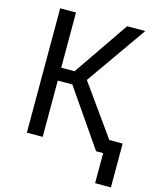

<svg xmlns="http://www.w3.org/2000/svg" viewBox="-128 -799 866 1060"><g transform="rotate(15 304.5 -269.5)"><path d="M172.9 -321.8V0H82.5V-710.9H172.9V-395.5H249L465.3 -710.9H568.8L327.1 -366.7L532.7 -78.6H608.9V171.9H518.6V0H478L256.3 -321.8Z"/></g></svg>

Font: RobotoMono-Regular
Style: Regular
Weight: 400
Designer: Google
Version: Version 2.000985; 2015; ttfautohint (v1.3)